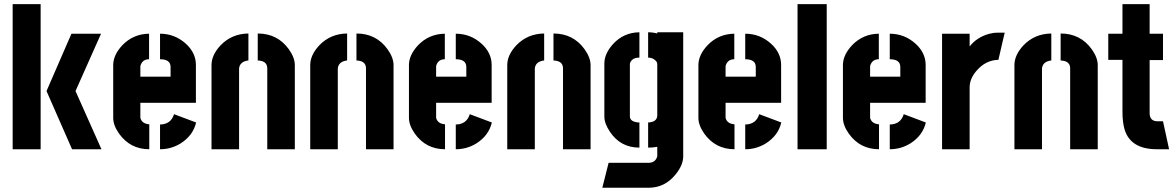

<svg xmlns="http://www.w3.org/2000/svg" viewBox="-20 -719 5662 925"><path d="M41 0V-699.2H175.8V0ZM204.1 -280.3 324.2 -556.6H466.8L343.8 -280.3L468.8 0H327.1Z M525.4 -151.4V-407.2Q526.4 -455.1 569.3 -501Q622.1 -555.7 698.2 -556.6V-433.6Q669.9 -433.6 659.2 -409.2Q656.2 -403.3 656.2 -398.4V-349.6H801.8V-397.5Q800.8 -433.6 751 -433.6V-556.6Q822.3 -556.6 876 -507.8Q922.9 -464.8 923.8 -408.2V-223.6H656.2V-151.4Q663.1 -123 699.2 -120.1V0Q607.4 0 553.7 -75.2Q525.4 -115.2 525.4 -151.4ZM751 0V-119.1Q803.7 -120.1 818.4 -168.9L924.8 -128.9Q910.2 -66.4 850.6 -28.3Q804.7 0 751 0Z M999 0V-405.3Q999 -454.1 1043 -501Q1096.7 -556.6 1176.8 -557.6V-427.7Q1135.7 -422.9 1131.8 -389.6V0ZM1221.7 -427.7V-557.6Q1316.4 -557.6 1371.1 -482.4Q1400.4 -441.4 1400.4 -405.3V0H1267.6V-389.6Q1267.6 -421.9 1231.4 -426.8Q1226.6 -427.7 1221.7 -427.7Z M1474.6 0V-405.3Q1474.6 -454.1 1518.6 -501Q1572.3 -556.6 1652.3 -557.6V-427.7Q1611.3 -422.9 1607.4 -389.6V0ZM1697.3 -427.7V-557.6Q1792 -557.6 1846.7 -482.4Q1876 -441.4 1876 -405.3V0H1743.2V-389.6Q1743.2 -421.9 1707 -426.8Q1702.1 -427.7 1697.3 -427.7Z M1950.2 -151.4V-407.2Q1951.2 -455.1 1994.1 -501Q2046.9 -555.7 2123 -556.6V-433.6Q2094.7 -433.6 2084 -409.2Q2081.1 -403.3 2081.1 -398.4V-349.6H2226.6V-397.5Q2225.6 -433.6 2175.8 -433.6V-556.6Q2247.1 -556.6 2300.8 -507.8Q2347.7 -464.8 2348.6 -408.2V-223.6H2081.1V-151.4Q2087.9 -123 2124 -120.1V0Q2032.2 0 1978.5 -75.2Q1950.2 -115.2 1950.2 -151.4ZM2175.8 0V-119.1Q2228.5 -120.1 2243.2 -168.9L2349.6 -128.9Q2335 -66.4 2275.4 -28.3Q2229.5 0 2175.8 0Z M2423.8 0V-405.3Q2423.8 -454.1 2467.8 -501Q2521.5 -556.6 2601.6 -557.6V-427.7Q2560.5 -422.9 2556.6 -389.6V0ZM2646.5 -427.7V-557.6Q2741.2 -557.6 2795.9 -482.4Q2825.2 -441.4 2825.2 -405.3V0H2692.4V-389.6Q2692.4 -421.9 2656.2 -426.8Q2651.4 -427.7 2646.5 -427.7Z M2881.8 185.5 2912.1 65.4H3105.5Q3136.7 64.5 3145.5 37.1Q3146.5 35.2 3146.5 34.2V-11.7Q3126 -7.8 3102.5 -7.8V-128.9Q3144.5 -130.9 3146.5 -161.1V-410.2Q3146.5 -423.8 3128.9 -434.6Q3117.2 -441.4 3102.5 -441.4V-563.5Q3126 -563.5 3146.5 -557.6V-563.5H3271.5V34.2Q3271.5 77.1 3233.4 123Q3182.6 184.6 3107.4 185.5ZM2891.6 -158.2V-415Q2892.6 -461.9 2933.6 -506.8Q2984.4 -562.5 3060.5 -563.5V-441.4Q3025.4 -441.4 3015.6 -416Q3014.6 -413.1 3014.6 -412.1V-159.2Q3014.6 -136.7 3043 -130.9Q3050.8 -128.9 3060.5 -128.9V-7.8Q2968.8 -7.8 2918 -85Q2891.6 -124 2891.6 -158.2Z M3344.7 -151.4V-407.2Q3345.7 -455.1 3388.7 -501Q3441.4 -555.7 3517.6 -556.6V-433.6Q3489.3 -433.6 3478.5 -409.2Q3475.6 -403.3 3475.6 -398.4V-349.6H3621.1V-397.5Q3620.1 -433.6 3570.3 -433.6V-556.6Q3641.6 -556.6 3695.3 -507.8Q3742.2 -464.8 3743.2 -408.2V-223.6H3475.6V-151.4Q3482.4 -123 3518.6 -120.1V0Q3426.8 0 3373 -75.2Q3344.7 -115.2 3344.7 -151.4ZM3570.3 0V-119.1Q3623 -120.1 3637.7 -168.9L3744.1 -128.9Q3729.5 -66.4 3669.9 -28.3Q3624 0 3570.3 0Z M3822.3 0V-699.2H3962.9V0Z M4041 -151.4V-407.2Q4042 -455.1 4085 -501Q4137.7 -555.7 4213.9 -556.6V-433.6Q4185.5 -433.6 4174.8 -409.2Q4171.9 -403.3 4171.9 -398.4V-349.6H4317.4V-397.5Q4316.4 -433.6 4266.6 -433.6V-556.6Q4337.9 -556.6 4391.6 -507.8Q4438.5 -464.8 4439.5 -408.2V-223.6H4171.9V-151.4Q4178.7 -123 4214.8 -120.1V0Q4123 0 4069.3 -75.2Q4041 -115.2 4041 -151.4ZM4266.6 0V-119.1Q4319.3 -120.1 4334 -168.9L4440.4 -128.9Q4425.8 -66.4 4366.2 -28.3Q4320.3 0 4266.6 0Z M4518.6 0V-556.6H4651.4V-495.1Q4685.5 -539.1 4744.1 -555.7Q4764.6 -561.5 4785.2 -561.5H4820.3L4790 -430.7Q4728.5 -429.7 4683.6 -377Q4651.4 -338.9 4651.4 -297.9V0Z M4867.2 0V-405.3Q4867.2 -454.1 4911.1 -501Q4964.8 -556.6 5044.9 -557.6V-427.7Q5003.9 -422.9 5000 -389.6V0ZM5089.8 -427.7V-557.6Q5184.6 -557.6 5239.3 -482.4Q5268.6 -441.4 5268.6 -405.3V0H5135.7V-389.6Q5135.7 -421.9 5099.6 -426.8Q5094.7 -427.7 5089.8 -427.7Z M5319.3 -430.7V-556.6H5387.7V-699.2H5518.6V-556.6H5583V-429.7H5518.6V-170.9Q5520.5 -135.7 5554.7 -134.8H5583L5612.3 0H5553.7Q5425.8 0 5397.5 -96.7Q5387.7 -131.8 5387.7 -180.7V-430.7Z"/></svg>

Font: Post No Bills Jaffna ExtraBold
Style: Regular
Weight: 800
Designer: Kosala Senevirathne, Siva Puranthara, Lasantha Premarathna, Tharique Azeez
Foundry: Mooniak
Version: Version 1.220 ; ttfautohint (v1.6)